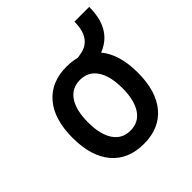

<svg xmlns="http://www.w3.org/2000/svg" viewBox="-178 -794 942 942"><g transform="rotate(-45 293.0 -323.0)"><path d="M293 9.8Q185.5 9.8 126 -60.5Q66.4 -130.9 66.4 -258.8Q66.4 -387.2 126 -457.3Q185.5 -527.3 293 -527.3Q400.9 -527.3 460.2 -457.3Q519.5 -387.2 519.5 -258.8Q519.5 -130.9 460.2 -60.5Q400.9 9.8 293 9.8ZM293 -83Q350.1 -83 381.1 -128.9Q412.1 -174.8 412.1 -258.8Q412.1 -343.3 381.1 -388.9Q350.1 -434.6 293 -434.6Q235.8 -434.6 204.8 -388.9Q173.8 -343.3 173.8 -258.8Q173.8 -174.8 204.8 -128.9Q235.8 -83 293 -83ZM379.9 -437 355.5 -517.6 384.8 -522.5Q430.7 -530.3 453.4 -564Q476.1 -597.7 476.1 -655.8H578.6Q578.6 -563 536.4 -509.5Q494.1 -456.1 409.2 -441.9Z"/></g></svg>

Font: Cascadia Mono
Style: Regular
Weight: 400
Monospace: yes
Designer: Aaron Bell
Foundry: Saja Typeworks
Version: Version 2404.023